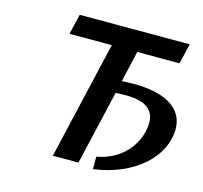

<svg xmlns="http://www.w3.org/2000/svg" viewBox="-106 -839 1023 969"><g transform="rotate(15 405.5 -354.5)"><path d="M744 -616 769 -722H194L169 -616H390L247 0H381L471 -388C491 -390 513 -390 527 -390C626 -390 674 -353 674 -288C674 -195 608 -79 460 -52V13C676 -16 811 -149 811 -290C811 -396 716 -456 549 -456C532 -456 508 -455 486 -454L523 -616Z"/></g></svg>

Font: Perun SemiBold Italic
Style: Regular
Weight: 400
Italic angle: -12°
Foundry: Copyright (c) Stefan Peev, Context Ltd, 2016
Version: Version 1.026